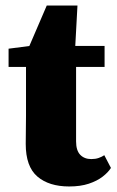

<svg xmlns="http://www.w3.org/2000/svg" viewBox="-20 -659 424 694"><path d="M166 -417V-493H358V-417ZM230 15Q157 15 115 -21Q73 -57 73 -139Q73 -165 73.5 -189.5Q74 -214 74 -240V-417H11V-483L127 -498L72 -460L149 -639H260L251 -473L255 -463V-148Q255 -115 270 -99.5Q285 -84 310 -84Q325 -84 336.5 -88Q348 -92 357 -98L381 -52Q371 -36 351 -20.5Q331 -5 301 5Q271 15 230 15Z"/></svg>

Font: Source Serif 4 ExtraBold
Style: Regular
Weight: 800
Designer: Frank Grießhammer
Foundry: Adobe Systems Incorporated
Version: Version 4.004;hotconv 1.0.116;makeotfexe 2.5.65601